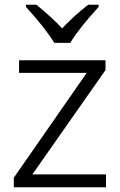

<svg xmlns="http://www.w3.org/2000/svg" viewBox="-20 -786 505 806"><path d="M89 -757V-766H133Q201 -710 241 -667Q293 -722 350 -766H394V-757Q310 -665 275 -606H208Q170 -668 89 -757ZM38 -40 344 -480H60V-533H423V-492L116 -54H425V0H38Z"/></svg>

Font: OpenSansMMV
Style: Light
Weight: 300
Foundry: Ascender Corporation
Version: Version 4.001